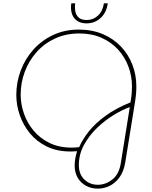

<svg xmlns="http://www.w3.org/2000/svg" viewBox="-20 -894 903 1142"><path d="M561 228Q523 228 491.5 211Q460 194 442 163Q424 132 424 90Q424 67 429 42.5Q434 18 438 5Q428 6 418.5 6.5Q409 7 398 7Q319 7 258.5 -22.5Q198 -52 158 -101Q118 -150 97.5 -209.5Q77 -269 77 -329Q77 -405 103.5 -475Q130 -545 179 -599.5Q228 -654 296.5 -686Q365 -718 448 -718Q528 -718 591.5 -691Q655 -664 699.5 -617Q744 -570 767.5 -509Q791 -448 791 -380Q791 -355 789 -333.5Q787 -312 784 -293L725 72Q716 126 691 160.5Q666 195 632 211.5Q598 228 561 228ZM562 205Q609 205 649 173Q689 141 699 74L752 -257Q709 -242 657 -210.5Q605 -179 557.5 -133.5Q510 -88 479.5 -32Q449 24 449 88Q449 142 481.5 173.5Q514 205 562 205ZM406 -16Q417 -16 427.5 -16.5Q438 -17 451 -19Q470 -64 508 -112Q546 -160 607.5 -205Q669 -250 756 -285L759 -304Q762 -321 763.5 -341Q765 -361 765 -379Q765 -442 743.5 -499Q722 -556 681.5 -600Q641 -644 583 -669.5Q525 -695 452 -695Q373 -695 308.5 -665.5Q244 -636 198 -584.5Q152 -533 127.5 -467.5Q103 -402 103 -331Q103 -275 122 -219.5Q141 -164 179 -118Q217 -72 274 -44Q331 -16 406 -16ZM495 -755Q460 -755 438 -770.5Q416 -786 407.5 -813Q399 -840 404 -874H427Q424 -852 427.5 -829Q431 -806 447 -790.5Q463 -775 496 -775Q534 -775 562.5 -801Q591 -827 598 -874H621Q613 -818 578 -786.5Q543 -755 495 -755Z"/></svg>

Font: MuseoModerno Thin Thin
Style: Italic
Weight: 250
Italic angle: -9°
Version: Version 1.003